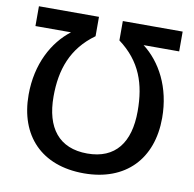

<svg xmlns="http://www.w3.org/2000/svg" viewBox="-81 -796 898 888"><g transform="rotate(10 368.5 -351.5)"><path d="M369 -82C236 -82 170 -168 170 -315C170 -441 206 -546 313 -623V-714H31V-621H198C116 -558 55 -448 55 -303C55 -111 170 11 369 11C566 11 682 -112 682 -304C682 -448 621 -558 539 -621H706V-714H425V-623C531 -544 565 -443 565 -315C565 -168 501 -82 369 -82Z"/></g></svg>

Font: Noto Sans Thai Medium
Style: Regular
Weight: 500
Designer: Monotype Design Team
Foundry: Monotype Imaging Inc.
Version: Version 1.901